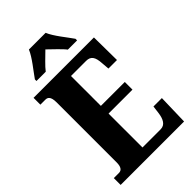

<svg xmlns="http://www.w3.org/2000/svg" viewBox="-275 -1022 1113 1113"><g transform="rotate(-45 281.5 -465.5)"><path d="M99 -784V-771H175C193 -796 238 -837 265 -864C290 -840 345 -788 356 -771H432V-784C406 -822 352 -886 334 -931H197C179 -886 125 -822 99 -784ZM18 0H538L543 -187H474L468 -139C462 -95 446 -64 410 -64H261V-342H457V-405H261V-650H385C424 -650 438 -626 441 -575L445 -527H515L513 -714H18V-658H58C76 -658 94 -651 94 -600V-109C94 -74 83 -56 60 -56H18Z"/></g></svg>

Font: Noto Serif Hebrew ExtraCondensed Black
Style: Regular
Weight: 900
Width: 2
Designer: Monotype Design Team
Foundry: Monotype Imaging Inc.
Version: Version 2.004